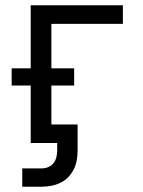

<svg xmlns="http://www.w3.org/2000/svg" viewBox="-20 -540 540 725"><path d="M64 165V96H137Q150 96 162 91Q174 86 182 76Q190 66 193 53Q196 40 196 28V0H96V-217H24V-282H96V-520H444V-450H174V-282H260V-217H174V-70H273V28Q273 46 270 64Q267 82 259 98.5Q251 115 238 128.5Q225 142 208.5 150Q192 158 174 161.5Q156 165 137 165Z"/></svg>

Font: Zed Sans
Style: Regular
Weight: 400
Designer: Belleve Invis
Foundry: Belleve Invis
Version: Version 1.0.0; ttfautohint (v1.8.4)